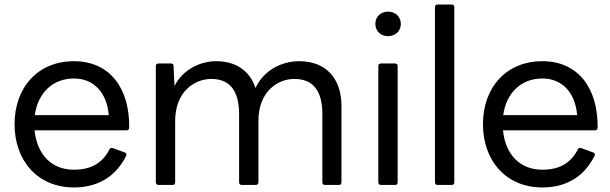

<svg xmlns="http://www.w3.org/2000/svg" viewBox="-20 -788 2682 844"><path d="M305 36C408 36 489 -10 535 -104C538 -110 535 -116 528 -118L476 -137C469 -139 464 -138 461 -131C431 -73 383 -42 305 -42C207 -42 143 -108 132 -215H536C543 -215 548 -219 548 -227C550 -400 463 -519 305 -519C146 -519 44 -403 44 -242C44 -82 145 36 305 36ZM305 -443C394 -443 450 -379 458 -282H133C147 -382 214 -443 305 -443Z M739 25C746 25 750 21 750 13V-257C750 -384 834 -441 909 -441C990 -441 1031 -389 1031 -287V13C1031 21 1035 25 1043 25H1105C1111 25 1116 21 1116 13V-257C1116 -384 1199 -441 1274 -441C1356 -441 1397 -389 1397 -287V13C1397 21 1401 25 1409 25H1471C1477 25 1481 21 1481 13V-322C1481 -445 1411 -519 1296 -519C1218 -519 1140 -480 1103 -401C1079 -476 1017 -519 931 -519C858 -519 784 -482 747 -410L743 -498C743 -506 738 -509 731 -509H677C670 -509 665 -505 665 -498V13C665 21 670 25 677 25Z M1686 -629C1717 -629 1742 -651 1742 -683C1742 -715 1717 -737 1686 -737C1654 -737 1630 -715 1630 -683C1630 -651 1654 -629 1686 -629ZM1717 25C1724 25 1728 21 1728 13V-498C1728 -505 1724 -509 1717 -509H1655C1648 -509 1643 -505 1643 -498V13C1643 21 1648 25 1655 25Z M1966 25C1973 25 1977 21 1977 13V-757C1977 -764 1973 -768 1966 -768H1904C1897 -768 1892 -764 1892 -757V13C1892 21 1897 25 1904 25Z M2364 36C2467 36 2548 -10 2594 -104C2597 -110 2594 -116 2587 -118L2535 -137C2528 -139 2523 -138 2520 -131C2490 -73 2442 -42 2364 -42C2266 -42 2202 -108 2191 -215H2595C2602 -215 2607 -219 2607 -227C2609 -400 2522 -519 2364 -519C2205 -519 2103 -403 2103 -242C2103 -82 2204 36 2364 36ZM2364 -443C2453 -443 2509 -379 2517 -282H2192C2206 -382 2273 -443 2364 -443Z"/></svg>

Font: LINE Seed JP_OTF Regular
Style: Regular
Weight: 400
Designer: LY Corporation & Fontrix & Fontworks
Version: Version 1.002